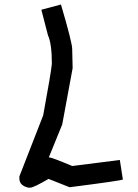

<svg xmlns="http://www.w3.org/2000/svg" viewBox="-20 -867 623 866"><path d="M254.9 -846.7Q305.7 -674.8 305.7 -645.5V-643.6L307.6 -559.6L260.7 -305.7L200.2 -157.2Q213.9 -157.2 305.7 -118.2L520.5 -145.5L534.2 -57.6Q534.2 -53.2 293.9 -22.5L200.2 -59.6H198.2Q130.9 -20.5 116.2 -20.5H108.4Q67.4 -29.8 67.4 -61.5V-71.3L174.8 -346.7Q210 -538.1 213.9 -579.1Q213.9 -669.9 196.3 -708L167 -821.3V-823.2Z"/></svg>

Font: ww_drahtTSB
Style: Regular
Weight: 400
Designer: Dr. Wolfgang Wiebecke
Version: Version 1.06 May 21, 2010, initial release